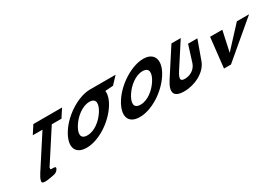

<svg xmlns="http://www.w3.org/2000/svg" viewBox="36 -1728 4054 2857"><g transform="rotate(-30 2062.5 -300.0)"><path d="M437.6 -562.9H604.2L240.8 -1.9L244.7 -1.8C229.6 9.2 193.3 87 202.5 108C218.6 144.6 334.4 119 394.5 108C428.4 102 459.3 93.7 481.7 63C543.1 -21 404.1 28.7 411.5 0C413.9 -9.2 414.2 -16 412.9 -20.9L764 -562.9H930.6L1021.4 -703.1H528.4ZM279.6 -1.1C270.6 -0.1 261.9 -0.1 254 -1.6Z M1097.7 -363.9C1165.3 -468.4 1290.6 -572.8 1413.7 -573L1413.7 -573L1414.1 -573H1414.2C1538.3 -573 1526.7 -468.5 1458.9 -363.9C1391.2 -259.4 1270.8 -154.8 1143.3 -154.8C1012.4 -154.8 1030 -259.4 1097.7 -363.9ZM1513.5 -727 1513.4 -726.9C1320.5 -726.6 1057.7 -568.6 925.1 -363.9C792.4 -159.1 835.7 -0.1 1043.1 -0.1C1244.5 -0.1 1498.8 -159.1 1631.5 -363.9C1688.7 -452.3 1710.9 -531.9 1702 -594L1839.8 -604L1955.5 -727Z M1838.5 -363.9C1705.9 -159.1 1749.1 -0.1 1956.5 -0.1C2158 -0.1 2412.2 -159.1 2544.9 -363.9C2677.6 -568.8 2621.9 -726.9 2427.2 -726.9C2234.3 -726.9 1971.2 -568.8 1838.5 -363.9ZM2011.1 -363.9C2078.8 -468.5 2204.3 -573 2327.6 -573C2451.7 -573 2440.1 -468.5 2372.3 -363.9C2304.6 -259.4 2184.2 -154.8 2056.7 -154.8C1925.8 -154.8 1943.4 -259.4 2011.1 -363.9Z M3279.6 -587.5H3119.8L3032.9 -309.5C2998.7 -200.5 2899.2 -158.2 2821 -158.2C2742.8 -158.2 2729.1 -192.2 2805.1 -309.5L3067.7 -715H2907.9L2615 -262.8C2502.7 -89.4 2540.6 -1 2719.1 -1C2897.6 -1 3103.1 -98.6 3162.4 -262.8Z M3665.3 -513H3455.3L3398 0H3518L4125.3 -513H3915.3L3588.6 -160Z"/></g></svg>

Font: Hussar
Style: BdWodka
Weight: 700
Foundry: Cannot Into Space Fonts
Version: Version 2.00